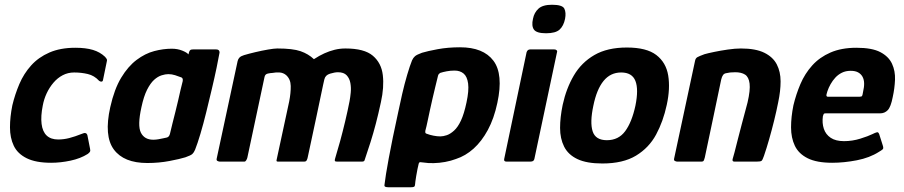

<svg xmlns="http://www.w3.org/2000/svg" viewBox="-20 -680 3803 808"><path d="M195 5Q131 5 92.5 -14Q54 -33 38 -66.5Q22 -100 22 -144Q22 -188 32 -237Q43 -283 61.5 -326.5Q80 -370 111 -404.5Q142 -439 188 -459Q234 -479 297 -479Q341 -479 371 -470Q401 -461 422 -441Q429 -433 430 -429.5Q431 -426 429 -419L414 -346Q413 -337 407.5 -336.5Q402 -336 397 -340Q377 -362 349.5 -368.5Q322 -375 292 -375Q266 -375 244 -363.5Q222 -352 205 -332Q188 -312 176.5 -287.5Q165 -263 160 -236Q151 -191 155 -158.5Q159 -126 176.5 -109.5Q194 -93 225 -93Q248 -93 271.5 -99Q295 -105 325 -117Q344 -126 348 -110L359 -54Q361 -46 358.5 -41.5Q356 -37 349 -32Q319 -13 277 -4Q235 5 195 5Z M600 6Q501 6 459 -51Q417 -108 444 -229Q461 -305 490 -353Q519 -401 555 -428Q591 -455 629 -465Q667 -475 703 -475Q727 -475 747 -467Q767 -459 773 -451L776 -462Q779 -469 782.5 -470.5Q786 -472 793 -472H890Q904 -472 904 -459Q900 -436 891.5 -395Q883 -354 871.5 -305.5Q860 -257 848 -208Q836 -159 823.5 -117Q811 -75 801 -50Q796 -38 789.5 -32Q783 -26 760 -18Q738 -11 693.5 -2.5Q649 6 600 6ZM625 -92Q636 -92 647 -94Q658 -96 667 -98Q676 -100 681 -101Q686 -102 689.5 -105.5Q693 -109 695 -116Q700 -138 706 -161.5Q712 -185 718 -209Q724 -233 729.5 -256.5Q735 -280 739.5 -300.5Q744 -321 749 -339Q750 -346 748 -350Q746 -354 741 -355Q731 -359 717 -363.5Q703 -368 688 -368Q676 -368 660 -363Q644 -358 628.5 -344Q613 -330 599 -302.5Q585 -275 575 -228Q558 -151 573 -121.5Q588 -92 625 -92Z M1402 -376Q1389 -376 1369 -370Q1349 -364 1345 -346L1340 -324Q1326 -255 1312 -191Q1298 -127 1288.5 -81Q1279 -35 1275 -18Q1274 -12 1271 -6Q1268 0 1261 0H1149Q1142 0 1144 -7L1197 -253Q1204 -289 1203.5 -318Q1203 -347 1184 -364Q1172 -374 1156.5 -375Q1141 -376 1126 -373Q1120 -373 1107.5 -370.5Q1095 -368 1093 -355L1021 -17Q1020 -12 1016.5 -6Q1013 0 1009 0H904Q901 0 895.5 -2.5Q890 -5 892 -13L980 -423Q982 -432 988 -438Q994 -444 1007 -448Q1027 -454 1054.5 -460.5Q1082 -467 1108 -471.5Q1134 -476 1147 -476Q1212 -476 1245 -464.5Q1278 -453 1301 -431Q1324 -446 1345 -455.5Q1366 -465 1388 -470.5Q1410 -476 1434 -476Q1513 -476 1549 -445.5Q1585 -415 1591 -364Q1597 -313 1583 -250Q1572 -199 1561.5 -159Q1551 -119 1539.5 -82.5Q1528 -46 1514 -5Q1512 0 1504 0H1397Q1390 0 1389 -3.5Q1388 -7 1392 -19Q1401 -48 1411.5 -86.5Q1422 -125 1432.5 -169Q1443 -213 1451 -254Q1454 -270 1456 -290.5Q1458 -311 1454.5 -330.5Q1451 -350 1439 -363Q1427 -376 1402 -376Z M1598 98Q1602 62 1616 -14Q1630 -90 1656 -209Q1663 -243 1672.5 -284.5Q1682 -326 1693.5 -365Q1705 -404 1714 -426Q1719 -437 1726.5 -443.5Q1734 -450 1756 -458Q1779 -465 1822 -473Q1865 -481 1916 -481Q2014 -481 2056.5 -424.5Q2099 -368 2073 -247Q2059 -181 2033 -133Q2007 -85 1973 -54.5Q1939 -24 1899 -11Q1878 -3 1853.5 1.5Q1829 6 1805 6.5Q1781 7 1763 4Q1754 3 1749 2.5Q1744 2 1742 9Q1740 16 1737 31Q1734 46 1731.5 61Q1729 76 1728 84Q1727 97 1725.5 102.5Q1724 108 1709 108H1614Q1606 108 1601.5 106Q1597 104 1598 98ZM1770 -130Q1769 -123 1770.5 -120.5Q1772 -118 1776 -117Q1789 -112 1804.5 -109Q1820 -106 1833 -106Q1845 -106 1860 -111Q1875 -116 1891 -130.5Q1907 -145 1920 -173Q1933 -201 1943 -248Q1954 -299 1950 -328.5Q1946 -358 1931 -370.5Q1916 -383 1893 -383Q1876 -383 1860 -380Q1844 -377 1832 -373Q1829 -371 1826.5 -368Q1824 -365 1823 -360Q1818 -339 1812 -315Q1806 -291 1800.5 -266.5Q1795 -242 1789.5 -217.5Q1784 -193 1779.5 -170.5Q1775 -148 1770 -130Z M2358 -601Q2352 -571 2335 -555.5Q2318 -540 2278 -540Q2238 -540 2227 -555.5Q2216 -571 2223 -601Q2228 -627 2246 -643.5Q2264 -660 2303 -660Q2347 -660 2355 -643.5Q2363 -627 2358 -601ZM2229 -12Q2227 0 2213 0H2111Q2099 0 2102 -12L2196 -460Q2200 -472 2211 -472H2313Q2319 -472 2322.5 -468.5Q2326 -465 2324 -460Z M2515 8Q2449 8 2410 -10.5Q2371 -29 2354 -63Q2337 -97 2337 -141.5Q2337 -186 2348 -239Q2363 -308 2395 -362.5Q2427 -417 2481.5 -448.5Q2536 -480 2618 -480Q2701 -480 2742 -448.5Q2783 -417 2792 -362.5Q2801 -308 2786 -239Q2771 -169 2741 -113.5Q2711 -58 2656.5 -25Q2602 8 2515 8ZM2534 -90Q2583 -90 2611 -128Q2639 -166 2654 -235Q2668 -304 2654 -339.5Q2640 -375 2594 -375Q2549 -375 2520 -339.5Q2491 -304 2477 -235Q2462 -165 2474 -127.5Q2486 -90 2534 -90Z M2829 0Q2826 0 2820.5 -2.5Q2815 -5 2817 -13Q2839 -116 2861 -218.5Q2883 -321 2905 -424Q2907 -435 2915 -439.5Q2923 -444 2945 -452Q2959 -456 2985.5 -461.5Q3012 -467 3043 -471.5Q3074 -476 3098 -476Q3160 -476 3196.5 -458Q3233 -440 3249 -409Q3265 -378 3265 -337.5Q3265 -297 3255 -250Q3248 -214 3238 -173.5Q3228 -133 3217 -94.5Q3206 -56 3195 -24Q3189 -6 3184.5 -3Q3180 0 3166 0H3070Q3061 0 3063 -10Q3065 -16 3071 -38.5Q3077 -61 3085 -93.5Q3093 -126 3102 -159Q3111 -192 3117.5 -217Q3124 -242 3126 -249Q3138 -301 3134.5 -328.5Q3131 -356 3115.5 -366Q3100 -376 3074 -376Q3061 -376 3052.5 -375Q3044 -374 3036 -372Q3028 -371 3023 -364.5Q3018 -358 3015 -345Q2999 -268 2981.5 -185Q2964 -102 2946 -17Q2945 -12 2942.5 -6Q2940 0 2933 0Z M3319 -237Q3330 -283 3348.5 -326.5Q3367 -370 3398 -404.5Q3429 -439 3475 -459Q3521 -479 3584 -479Q3650 -479 3685 -460.5Q3720 -442 3734 -411.5Q3748 -381 3746.5 -344.5Q3745 -308 3737 -272Q3729 -230 3716 -216.5Q3703 -203 3684 -203H3454Q3448 -203 3446.5 -200.5Q3445 -198 3443 -191Q3439 -162 3447 -138Q3455 -114 3476 -100Q3497 -86 3532 -86Q3567 -86 3600.5 -96.5Q3634 -107 3650 -115Q3664 -122 3671 -123.5Q3678 -125 3682 -109L3695 -68Q3699 -56 3695 -52Q3691 -48 3679 -41Q3640 -16 3586 -5.5Q3532 5 3482 5Q3417 5 3379 -14Q3341 -33 3325 -66.5Q3309 -100 3309 -144Q3309 -188 3319 -237ZM3612 -293Q3617 -314 3616.5 -330Q3616 -346 3609.5 -357.5Q3603 -369 3591 -375.5Q3579 -382 3560 -382Q3539 -382 3523 -374Q3507 -366 3495.5 -353.5Q3484 -341 3475.5 -326Q3467 -311 3462 -296Q3457 -281 3458 -277Q3459 -273 3463 -273Q3497 -273 3531 -273Q3565 -273 3598 -273Q3606 -273 3608 -276.5Q3610 -280 3612 -293Z"/></svg>

Font: Glory Thin
Style: Bold Italic
Weight: 700
Italic angle: -12°
Version: Version 1.011